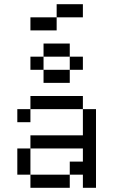

<svg xmlns="http://www.w3.org/2000/svg" viewBox="-20 -895 540 915"><path d="M375 -562.5V-625H312.5V-562.5H187.5V-500H312.5V-562.5ZM375 -812.5V-875H250V-812.5H125V-750H250V-812.5ZM125 -62.5V0H312.5V-62.5ZM125 -62.5Q125 -62.5 125 -187.5H62.5Q62.5 -187.5 62.5 -62.5ZM375 -62.5V0H437.5Q437.5 0 437.5 -375H375Q375 -375 375 -250H125V-187.5H375V-125H312.5V-62.5ZM125 -375H62.5V-312.5H125ZM125 -375H375V-437.5H125ZM187.5 -562.5V-625H125V-562.5ZM187.5 -625H312.5V-687.5H187.5Z"/></svg>

Font: Unifont
Style: Regular
Weight: 500
Version: Version 15.1.04